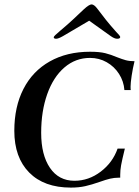

<svg xmlns="http://www.w3.org/2000/svg" viewBox="-20 -842 631 872"><path d="M45 -248Q45 -357 86.5 -438Q128 -519 206 -563Q284 -607 389 -607Q432 -607 458 -600.5Q484 -594 512 -582Q535 -573 551.5 -568.5Q568 -564 591 -564Q583 -532 578 -498.5Q573 -465 573 -449Q573 -434 574 -433H545Q542 -473 520.5 -506.5Q499 -540 464.5 -559.5Q430 -579 389 -579Q323 -579 272.5 -535.5Q222 -492 194.5 -414.5Q167 -337 167 -239Q167 -138 207 -79.5Q247 -21 318 -21Q383 -21 437.5 -62.5Q492 -104 514 -167H547Q534 -114 530 -91.5Q526 -69 526 -48V-35H519Q499 -35 480 -30.5Q461 -26 433 -16Q396 -3 367 3.5Q338 10 302 10Q180 10 112.5 -58.5Q45 -127 45 -248ZM224 -673Q224 -678 253 -702Q291 -734 310 -752L361 -800Q385 -822 396 -822Q408 -822 424 -800L461 -752Q481 -727 507 -698Q526 -679 526 -674Q526 -666 512 -666Q500 -666 483 -678L385 -748L266 -678Q245 -666 235 -666Q224 -666 224 -673Z"/></svg>

Font: Unna Medium
Style: Italic
Weight: 500
Italic angle: -8.05°
Designer: Jorge de Buen Unna
Foundry: Omnibus-Type
Version: Version 2.008